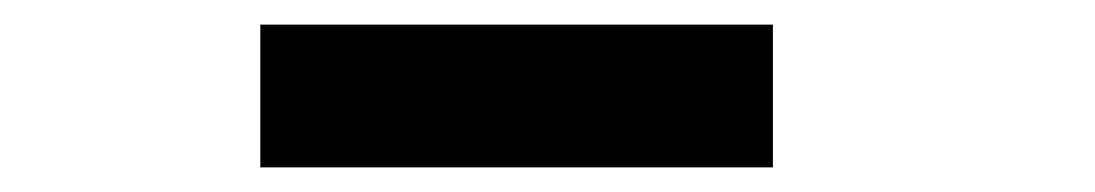

<svg xmlns="http://www.w3.org/2000/svg" viewBox="-20 -778 890 156"><path d="M191.5 -758H608V-642H191.5Z"/></svg>

Font: League Mono Wide ExtraBold
Style: Regular
Weight: 800
Width: 8
Designer: Tyler Finck
Foundry: The League of Moveable Type / Tyler Finck
Version: Version 2.210